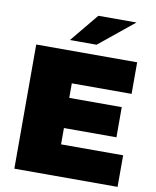

<svg xmlns="http://www.w3.org/2000/svg" viewBox="-98 -992 868 1066"><g transform="rotate(10 336.5 -458.5)"><path d="M639 -178V0H57V-700H626V-522H289V-440H585V-270H289V-178ZM369 -917H584L387 -757H237Z"/></g></svg>

Font: AtCorfu Sans
Style: AtCorfu Sans Black
Weight: 900
Designer: Kostas Teopoulos
Foundry: Kostas Teopoulos
Version: Version 1.00 July 8, 2025, initial release